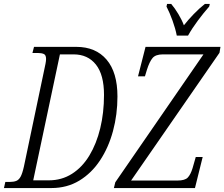

<svg xmlns="http://www.w3.org/2000/svg" viewBox="-40 -951 1135 971"><path d="M-20 0 -13 -31H11Q29 -31 42 -36Q55 -41 64 -57Q73 -73 81 -109L185 -604Q187 -613 190 -628Q193 -643 193 -653Q193 -673 181.5 -678Q170 -683 152 -683H124L132 -714H346Q444 -714 499 -649.5Q554 -585 554 -463Q554 -372 531.5 -288.5Q509 -205 466 -140Q423 -75 361 -37.5Q299 0 220 0ZM207 -39Q272 -39 324 -72Q376 -105 412 -164.5Q448 -224 467 -302.5Q486 -381 486 -471Q486 -573 445 -624.5Q404 -676 332 -676H263L128 -39ZM536 0 543 -29 989 -676H784Q747 -676 731.5 -657.5Q716 -639 703 -598L693 -565H658L696 -714H1075L1070 -684L623 -38H858Q895 -38 909.5 -53Q924 -68 934 -101L950 -157H985L946 0ZM854 -771Q847 -807 832.5 -847Q818 -887 802 -918L805 -931H826Q844 -910 862 -880Q880 -850 890 -823Q911 -850 939.5 -879.5Q968 -909 996 -931H1021L1018 -918Q989 -885 960 -846Q931 -807 911 -771Z"/></svg>

Font: Noto Serif ExtraCondensed Light
Style: Italic
Weight: 300
Width: 2
Italic angle: -12°
Designer: Monotype Design Team
Foundry: Monotype Imaging Inc.
Version: Version 2.014; ttfautohint (v1.8.4.7-5d5b)